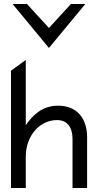

<svg xmlns="http://www.w3.org/2000/svg" viewBox="-20 -941 491 961"><path d="M43 -921 225 -701 407 -921H335L225 -801L115 -921ZM416 0V-253C416 -348 366 -412 271 -412C193 -412 144 -366 109 -314V-641L35 -587V0H109V-156C109 -212 128 -257 155 -288C179 -316 217 -340 265 -340C320 -340 343 -300 343 -245V0Z"/></svg>

Font: Charger
Style: Regular
Weight: 400
Designer: Jasper
Foundry: Cannot Into Space Fonts
Version: Version 0.98